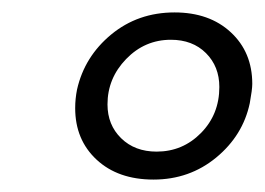

<svg xmlns="http://www.w3.org/2000/svg" viewBox="-20 -682 426 309"><path d="M101 -508Q101 -523 104 -538Q116 -591 159 -626.5Q202 -662 261 -662Q317 -662 351.5 -630Q386 -598 386 -547Q386 -538 382 -516Q371 -464 328 -428.5Q285 -393 227 -393Q170 -393 135.5 -425Q101 -457 101 -508ZM333 -542Q333 -575 311.5 -596.5Q290 -618 255 -618Q213 -618 183 -587Q153 -556 153 -514Q153 -481 175 -459.5Q197 -438 232 -438Q274 -438 303.5 -468Q333 -498 333 -542Z"/></svg>

Font: LXGW Bright GB
Style: Italic
Weight: 400
Italic angle: -12°
Designer: Christian Thalmann (Catharsis Fonts)
Foundry: LXGW / Christian Thalmann (Catharsis Fonts) / Fontworks Inc.
Version: Version 5.510